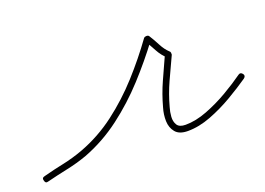

<svg xmlns="http://www.w3.org/2000/svg" viewBox="-60 -406 757 549"><g transform="rotate(-20 318.5 -131.0)"><path d="M9 16Q0 19 -2 9Q-5 0 5 -2Q35 -10 66 -16.5Q97 -23 127 -34Q186 -56 236 -94Q286 -132 328.5 -179Q371 -226 407 -276Q410 -279 415 -279Q421 -279 423 -275Q432 -261 441 -243.5Q450 -226 462 -215Q464 -214 465 -210Q465 -206 465 -204Q449 -170 433.5 -136Q418 -102 408 -65Q404 -52 403 -37.5Q402 -23 408.5 -12.5Q415 -2 434 -2Q465 -2 500 -15.5Q535 -29 567.5 -48Q600 -67 625 -85Q632 -90 638 -82Q643 -75 635 -69Q609 -51 575 -31Q541 -11 504.5 3Q468 17 434 17Q408 17 396.5 3Q385 -11 384.5 -31Q384 -51 390 -71Q400 -108 415.5 -142.5Q431 -177 447 -212Q448 -214 450 -207Q451 -200 450 -201Q436 -213 426 -231.5Q416 -250 407 -265Q405 -269 415 -268Q425 -268 423 -264Q385 -213 341 -165Q297 -117 245.5 -78Q194 -39 134 -16Q103 -5 72 1.5Q41 8 9 16Q9 16 9 16Q9 16 9 16Z"/></g></svg>

Font: FRB American Cursive Guidelines Arrows Extralight
Style: Italic
Weight: 200
Italic angle: -25°
Version: Version 2.0;Modular Font Editor K font №1